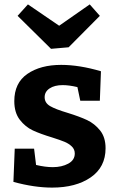

<svg xmlns="http://www.w3.org/2000/svg" viewBox="-20 -841 533 873"><path d="M287 -328Q342 -311 376 -295Q410 -279 435 -248Q460 -217 460 -167Q460 -81 392.5 -34.5Q325 12 217 12Q136 12 41 -14L47 -165H135L144 -91Q186 -81 220 -81Q261 -81 290.5 -97Q320 -113 320 -143Q320 -162 306.5 -175Q293 -188 274 -196Q255 -204 217 -216Q164 -232 129.5 -248Q95 -264 70 -296.5Q45 -329 45 -381Q45 -464 104.5 -505Q164 -546 258 -546Q341 -546 439 -517L434 -383H345L332 -445Q294 -454 265 -454Q228 -454 205.5 -439Q183 -424 183 -399Q183 -373 208 -358.5Q233 -344 287 -328ZM249 -724 388 -821 434 -769 292 -626 212 -619 60 -769 107 -821Z"/></svg>

Font: Bitter Pro
Style: Bold
Weight: 700
Designer: Sol Matas, and Bitter project Authors
Foundry: Sol Matas
Version: Version 1.010